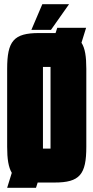

<svg xmlns="http://www.w3.org/2000/svg" viewBox="-20 -862 444 912"><path d="M129 -720H222L308 -842H181ZM14 -165C14 -107 20 -68 36 -41L14 30H151L159 5H239C359 5 390 -33 390 -165V-535C390 -593 384 -633 367 -659L389 -730H252L244 -705H165C45 -705 14 -667 14 -535ZM220 -156H184V-544H220Z"/></svg>

Font: Queering Heavy
Style: Bold
Weight: 900
Designer: Adam Naccarato
Foundry: adamnac
Version: Version 2.000;hotconv 1.0.109;makeotfexe 2.5.65596